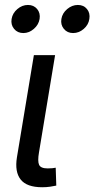

<svg xmlns="http://www.w3.org/2000/svg" viewBox="-20 -768 389 791"><path d="M153.8 3.4Q90.3 3.4 65.2 -28.3Q40 -60.1 49.8 -120.1L119.6 -541H207L140.6 -140.1Q134.3 -103.5 141.1 -88.9Q147.9 -74.2 176.3 -74.2Q188.5 -74.2 195.8 -75Q203.1 -75.7 209.5 -77.1L211.9 -3.4Q201.7 -1 186.3 1.2Q170.9 3.4 153.8 3.4ZM281.2 -631.8Q257.3 -631.8 243.2 -648.9Q229 -666 232.9 -689.9Q236.8 -713.9 256.8 -730.7Q276.9 -747.6 300.8 -747.6Q324.7 -747.6 338.4 -730.7Q352.1 -713.9 348.1 -689.9Q344.7 -666 325 -648.9Q305.2 -631.8 281.2 -631.8ZM76.2 -631.8Q52.2 -631.8 38.1 -648.9Q23.9 -666 27.8 -689.9Q31.7 -713.9 51.5 -730.7Q71.3 -747.6 95.2 -747.6Q119.1 -747.6 133.1 -730.7Q147 -713.9 143.1 -689.9Q139.2 -666 119.4 -648.9Q99.6 -631.8 76.2 -631.8Z"/></svg>

Font: Inter 17pt
Style: Italic
Weight: 400
Italic angle: -9.3988°
Version: Version 4.001;git-66647c0bb